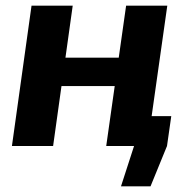

<svg xmlns="http://www.w3.org/2000/svg" viewBox="-20 -514 658 676"><path d="M392 -105H583L568 0L510 142H406L452 0H377ZM236 -494 167 0H22L91 -494ZM407 -311 393 -211H190L204 -311ZM569 -494 499 0H354L424 -494Z"/></svg>

Font: Exo 2
Style: Bold Italic
Weight: 700
Italic angle: -8°
Designer: Natanael Gama
Foundry: Natanael Gama
Version: Version 2.010